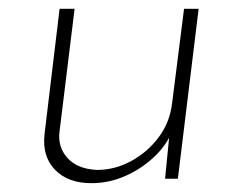

<svg xmlns="http://www.w3.org/2000/svg" viewBox="-20 -405 538 435"><path d="M187 10Q134 10 104.5 -20.5Q75 -51 81 -102L115 -385H149L115 -108Q110 -73 132.5 -47.5Q155 -22 200 -20Q240 -20 277 -40Q314 -60 339.5 -94Q365 -128 370 -172L397 -385H430L383 0H354L365 -112L368 -103Q355 -73 326.5 -47Q298 -21 262 -5.5Q226 10 187 10Z"/></svg>

Font: Josefin Sans ExtraLight
Style: Italic
Weight: 250
Italic angle: -7°
Designer: Santiago Orozco
Foundry: Typemade
Version: Version 2.000